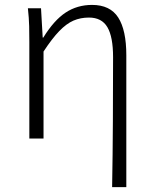

<svg xmlns="http://www.w3.org/2000/svg" viewBox="-20 -567 628 786"><path d="M439 199.2Q441.4 66.4 442.1 -70.3Q442.9 -207 442.9 -333Q442.9 -416 419.7 -455.6Q396.5 -495.1 344.2 -495.1Q309.6 -495.1 280.8 -482.7Q252 -470.2 222.7 -439.9Q193.4 -409.7 158.2 -356V0H100.1V-395Q100.1 -427.2 99.4 -460Q98.6 -492.7 94.2 -533.2H147.9L154.8 -413.1H157.2Q201.2 -484.4 248.8 -515.6Q296.4 -546.9 356.9 -546.9Q430.7 -546.9 463.9 -495.4Q497.1 -443.8 497.1 -340.8V199.2Z"/></svg>

Font: Source Han Sans CN Light
Style: Regular
Weight: 300
Designer: Ryoko NISHIZUKA  (kana, bopomofo & ideographs); Paul D. Hunt (Latin, Greek & Cyrillic); Sandoll Communications , Soo-you
Foundry: Adobe
Version: Version 2.000;hotconv 1.0.107;makeotfexe 2.5.65593